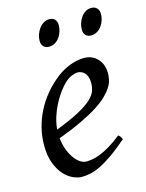

<svg xmlns="http://www.w3.org/2000/svg" viewBox="-104 -716 611 801"><g transform="rotate(-15 201.0 -315.5)"><path d="M190.9 -381.8Q174.8 -367.2 159.4 -346.2Q144 -325.2 131.6 -300.8Q119.1 -276.4 110.8 -249.8Q102.5 -223.1 100.6 -197.3Q164.6 -222.2 201.9 -242.4Q239.3 -262.7 258.3 -280.8Q277.3 -298.8 282.7 -315.4Q288.1 -332 288.1 -349.1Q288.1 -364.3 284.2 -375.2Q280.3 -386.2 273.9 -392.8Q267.6 -399.4 259.5 -402.6Q251.5 -405.8 243.2 -405.8Q235.4 -405.8 220.2 -400.1Q205.1 -394.5 190.9 -381.8ZM366.2 -371.1Q366.2 -357.4 363 -342.3Q359.9 -327.1 349.9 -311Q339.8 -294.9 322 -277.3Q304.2 -259.8 274.7 -241Q245.1 -222.2 202.6 -201.9Q160.2 -181.6 101.1 -159.7Q104 -132.3 112.5 -109.9Q121.1 -87.4 132.6 -71.3Q144 -55.2 157.5 -46.1Q170.9 -37.1 184.1 -37.1Q194.3 -37.1 209 -39.3Q223.6 -41.5 242.9 -48.8Q262.2 -56.2 286.4 -70.3Q310.5 -84.5 339.8 -107.9Q345.2 -105 349.4 -98.4Q353.5 -91.8 355 -87.9Q314.9 -53.2 284.2 -32Q253.4 -10.7 229.2 0.7Q205.1 12.2 185.8 16.1Q166.5 20 148.9 20Q132.8 20 112.3 11Q91.8 2 73.7 -17.8Q55.7 -37.6 43.2 -69.6Q30.8 -101.6 30.8 -147.9Q30.8 -186 40 -222.9Q49.3 -259.8 66.7 -293.7Q84 -327.6 109.4 -357.9Q134.8 -388.2 167 -413.1Q178.2 -421.9 192.4 -429.9Q206.5 -438 221.9 -444.1Q237.3 -450.2 253.2 -453.6Q269 -457 284.2 -457Q305.2 -457 320.6 -449.5Q335.9 -441.9 346.2 -429.7Q356.4 -417.5 361.3 -402.1Q366.2 -386.7 366.2 -371.1ZM219.7 -616.2Q219.7 -602.5 215.3 -589.1Q210.9 -575.7 203.1 -564.7Q195.3 -553.7 183.8 -546.9Q172.4 -540 158.7 -540Q143.1 -540 134.3 -548.8Q125.5 -557.6 125.5 -574.2Q125.5 -587.4 130.1 -600.8Q134.8 -614.3 142.8 -625.5Q150.9 -636.7 162.4 -643.8Q173.8 -650.9 187.5 -650.9Q202.6 -650.9 211.2 -641.8Q219.7 -632.8 219.7 -616.2ZM401.9 -616.2Q401.9 -602.5 397.5 -589.1Q393.1 -575.7 385 -564.7Q377 -553.7 365.5 -546.9Q354 -540 339.8 -540Q324.7 -540 316.2 -548.8Q307.6 -557.6 307.6 -574.2Q307.6 -587.4 312 -600.8Q316.4 -614.3 324.2 -625.5Q332 -636.7 343.3 -643.8Q354.5 -650.9 368.7 -650.9Q383.8 -650.9 392.8 -641.8Q401.9 -632.8 401.9 -616.2Z"/></g></svg>

Font: Gentium
Style: Italic
Weight: 400
Italic angle: -7°
Designer: J. Victor Gaultney
Version: Version 1.02; 2005; OFL release